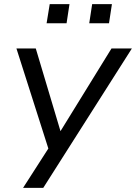

<svg xmlns="http://www.w3.org/2000/svg" viewBox="-20 -723 654 923"><path d="M91 180 222 -24V21L59 -490H152L276 -75H260L516 -490H614L188 180ZM409 -611 423 -703H518L504 -611ZM204 -611 219 -703H314L300 -611Z"/></svg>

Font: Nunito Sans 10pt SemiExpanded
Style: Italic
Weight: 400
Width: 6
Italic angle: -9°
Designer: Vernon Adams
Foundry: Vernon Adams
Version: Version 3.101;gftools[0.9.27]